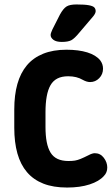

<svg xmlns="http://www.w3.org/2000/svg" viewBox="-20 -830 501 861"><path d="M184 -327Q184 -367 189.5 -397.5Q195 -428 206.5 -448Q218 -468 237.5 -478Q257 -488 286 -488Q324 -488 351 -472Q369 -462 384 -462Q408 -462 425 -479.5Q442 -497 442 -522Q442 -543 429 -560Q410 -583 371.5 -595Q333 -607 278 -607Q218 -607 173.5 -589Q129 -571 100.5 -537Q72 -503 58 -453.5Q44 -404 44 -339V-257Q44 -192 58 -142Q72 -92 101 -58Q130 -24 174.5 -6.5Q219 11 281 11Q339 11 382 -3Q425 -17 446 -41Q461 -56 461 -79Q461 -102 445.5 -122.5Q430 -143 405 -143Q394 -143 377 -134Q355 -123 341.5 -117.5Q328 -112 316.5 -110Q305 -108 287 -108Q258 -108 238 -117.5Q218 -127 206.5 -146Q195 -165 189.5 -193.5Q184 -222 184 -261ZM409 -780Q409 -790 403 -796.5Q397 -803 378.5 -806.5Q360 -810 323 -810Q293 -810 278.5 -801Q264 -792 249 -765L215 -698Q212 -691 209.5 -684.5Q207 -678 207 -673Q207 -661 219.5 -651.5Q232 -642 257 -642Q285 -642 299.5 -649.5Q314 -657 336 -684L399 -758Q409 -771 409 -780Z"/></svg>

Font: Beiruti ExtraBold
Style: Regular
Weight: 800
Designer: Arlette Boutros
Foundry: Boutros
Version: Version 1.41